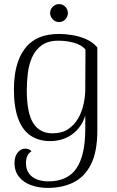

<svg xmlns="http://www.w3.org/2000/svg" viewBox="-20 -683 574 939"><path d="M214 236Q170 236 133 223Q96 210 73.5 182.5Q51 155 51 114Q51 82 66.5 63Q82 44 103 44Q124 44 134 57Q119 66 113 81Q107 96 107 114Q107 145 121.5 165Q136 185 161 194.5Q186 204 216 204Q311 204 354 140Q397 76 397 -52Q397 -66 397 -83.5Q397 -101 397 -118Q379 -60 333.5 -26.5Q288 7 224 7Q170 7 130 -19.5Q90 -46 69 -102.5Q48 -159 48 -248Q48 -281 53 -318Q58 -355 71.5 -390.5Q85 -426 109.5 -455Q134 -484 173.5 -500.5Q213 -517 270 -517Q299 -517 333 -511.5Q367 -506 400 -492Q433 -478 456 -451V-45Q456 60 424.5 121.5Q393 183 338.5 209.5Q284 236 214 236ZM237 -31Q283 -31 313.5 -51.5Q344 -72 362.5 -104.5Q381 -137 389 -175Q397 -213 397 -248L398 -441Q379 -463 343 -473.5Q307 -484 265 -484Q215 -484 184 -461.5Q153 -439 137 -403Q121 -367 116 -324.5Q111 -282 111 -242Q111 -131 142.5 -81Q174 -31 237 -31ZM269 -575Q251 -575 238 -588.5Q225 -602 225 -619Q225 -637 238 -650Q251 -663 269 -663Q287 -663 299.5 -650Q312 -637 312 -619Q312 -602 299.5 -588.5Q287 -575 269 -575Z"/></svg>

Font: Arima Light
Style: Regular
Weight: 300
Designer: Joana Correia and Natanael Gama
Foundry: NDISCOVER
Version: Version 1.101;gftools[0.9.23]